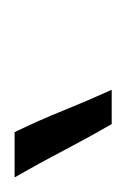

<svg xmlns="http://www.w3.org/2000/svg" viewBox="2 -677 173 263"><g transform="rotate(-90 88.5 -545.5)"><path d="M39 -612H-23Q-4 -579 13.5 -545.5Q31 -512 50 -479H97Q82 -512 68.5 -545.5Q55 -579 39 -612Z"/></g></svg>

Font: Josefin Slab Thin SemiBold
Style: Italic
Weight: 600
Italic angle: -12°
Version: Version 2.000